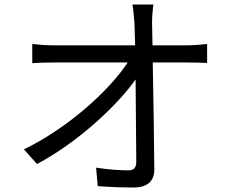

<svg xmlns="http://www.w3.org/2000/svg" viewBox="-20 -803 1040 851"><path d="M86 -141 144 -76C323 -171 498 -333 581 -451L584 -88C584 -61 576 -48 547 -48C510 -48 454 -52 406 -60L413 22C462 26 521 28 573 28C633 28 664 0 664 -52C663 -177 660 -376 657 -526H816C840 -526 875 -525 898 -524V-608C878 -606 839 -602 813 -602H656L654 -699C654 -727 656 -755 660 -783H567C571 -762 573 -737 576 -699L579 -602H215C184 -602 152 -605 123 -608V-523C154 -525 183 -526 217 -526H546C467 -406 289 -240 86 -141Z"/></svg>

Font: Noto Sans CJK HK
Style: Regular
Weight: 400
Designer: Ryoko NISHIZUKA 西塚涼子 (kana, bopomofo & ideographs); Paul D. Hunt (Latin, Greek & Cyrillic); Sandoll Communications 산돌커뮤니
Foundry: Adobe
Version: Version 2.004;hotconv 1.0.118;makeotfexe 2.5.65603